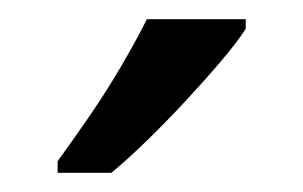

<svg xmlns="http://www.w3.org/2000/svg" viewBox="-20 -786 316 200"><path d="M236 -756Q227 -742 210 -722Q193 -702 173 -680.5Q153 -659 133 -639.5Q113 -620 96 -606H40V-618Q56 -640 73.5 -665.5Q91 -691 106.5 -717.5Q122 -744 133 -766H236Z"/></svg>

Font: Noto Sans Devanagari SemiCondensed
Style: Regular
Weight: 400
Width: 4
Designer: Jelle Bosma - Monotype Design Team
Foundry: Monotype Imaging Inc.
Version: Version 2.006